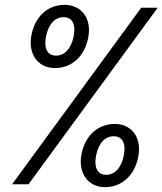

<svg xmlns="http://www.w3.org/2000/svg" viewBox="-20 -762 672 794"><path d="M207 -480.5C275 -480.5 329.5 -526.5 345 -607C360.5 -686.5 315.5 -742 247.5 -742C179.5 -742 125.5 -696.5 110 -617C94.5 -536.5 139 -480.5 207 -480.5ZM30 0H98L632 -730H564ZM170.5 -612C181 -665.5 210 -691 243 -691C276.5 -691 295 -665.5 284.5 -612C274 -558 245 -532 212 -532C178.5 -532 160 -558 170.5 -612ZM317 -124.5C301.5 -44.5 346 12 414 12C482 12 536.5 -34.5 552 -114.5C567.5 -194 523 -249.5 455 -249.5C387 -249.5 332.5 -204 317 -124.5ZM377.5 -119.5C388 -173 417 -198.5 450 -198.5C483.5 -198.5 502.5 -173 492 -119.5C481.5 -65.5 452.5 -39 419 -39C386 -39 367 -65.5 377.5 -119.5Z"/></svg>

Font: Monaspace Argon
Style: Italic
Weight: 400
Italic angle: -11°
Designer: Riley Cran & the Lettermatic Team
Foundry: Lettermatic
Version: Version 1.101 (Monaspace Argon)